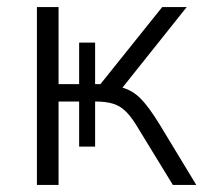

<svg xmlns="http://www.w3.org/2000/svg" viewBox="-20 -521 578 541"><path d="M84 0V-501H145V-284H203V-401H248V-284H263L437 -501H506L325 -274Q354 -266 377 -242.5Q400 -219 430 -170L533 0H467L371 -157Q353 -188 336.5 -205Q320 -222 299.5 -228.5Q279 -235 248 -235V-108H203V-235H145V0Z"/></svg>

Font: Winston Light
Style: Regular
Weight: 300
Designer: Original fonts by Vernon Adams / Changes by Cristiano Sobral
Foundry: Original fonts by Vernon Adams / Changes by Cristiano Sobral
Version: Version 2.503;July 17, 2020;FontCreator 13.0.0.2655 64-bit